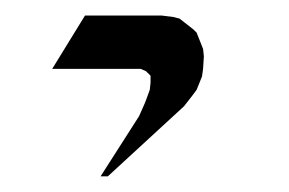

<svg xmlns="http://www.w3.org/2000/svg" viewBox="-20 48 370 246"><path d="M46.9 136.2 88.9 67.9H187L202.1 69.8L210 71.8L216.8 77.1L228 85.9L231.9 89.8L236.8 102.1L240.2 110.8L241.2 120.1L240.2 136.2L238.8 146L231.9 163.1L226.1 170.9L215.8 184.1L118.2 273.9H108.9L158.2 196.8L166 179.2L171.9 163.1L172.9 153.8V145L167 139.2L160.2 136.2Z"/></svg>

Font: Petahja
Style: Italic
Weight: 400
Designer: T. Christopher White
Version: Version 1.1